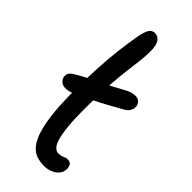

<svg xmlns="http://www.w3.org/2000/svg" viewBox="-248 -804 858 858"><g transform="rotate(45 181.5 -374.5)"><path d="M60 -302Q41 -302 29 -314Q17 -326 18.5 -343Q20 -360 39 -372Q75 -394 105.5 -409Q136 -424 168.5 -439.5Q201 -455 240 -477Q264 -491 277.5 -495.5Q291 -500 304 -500Q320 -500 329.5 -491.5Q339 -483 341 -470.5Q343 -458 336.5 -444.5Q330 -431 315 -422Q252 -386 213.5 -366Q175 -346 153 -336Q131 -326 116 -318Q100 -310 85.5 -306Q71 -302 60 -302ZM237 11Q214 11 192.5 4.5Q171 -2 153.5 -21Q136 -40 123 -76Q110 -112 102.5 -171Q95 -230 95 -317Q95 -401 98.5 -465.5Q102 -530 108.5 -584.5Q115 -639 124 -692Q131 -730 141 -745Q151 -760 168 -760Q188 -760 200 -743Q212 -726 212 -686Q212 -658 208 -625Q204 -592 198.5 -548Q193 -504 189 -443.5Q185 -383 185 -297Q185 -232 189.5 -188.5Q194 -145 201.5 -120Q209 -95 220 -84.5Q231 -74 242 -74Q256 -74 264 -77Q272 -80 277.5 -82.5Q283 -85 290 -85Q308 -85 314 -75Q320 -65 320 -51Q320 -33 308 -18.5Q296 -4 277 3.5Q258 11 237 11Z"/></g></svg>

Font: Shantell Sans
Style: Regular
Weight: 400
Designer: Stephen Nixon, Anya Danilova, Shantell Martin
Foundry: Arrow Type
Version: Version 1.008;[ac192a2d6]